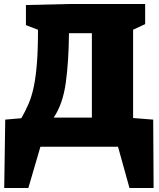

<svg xmlns="http://www.w3.org/2000/svg" viewBox="-20 -730 792 955"><path d="M624 205 567 0H181L121 205H1L6 -135L86 -142Q107 -178 122.5 -214.5Q138 -251 148 -298.5Q158 -346 163.5 -414Q169 -482 169 -582L109 -605V-705L320 -710H702V-610L642 -582V-143L742 -135L744 205ZM247 -145H437V-565H323Q322 -428 307.5 -320.5Q293 -213 247 -145Z"/></svg>

Font: Bitter Black
Style: Regular
Weight: 900
Designer: Sol Matas, and Bitter project Authors
Foundry: Sol Matas
Version: Version 2.001